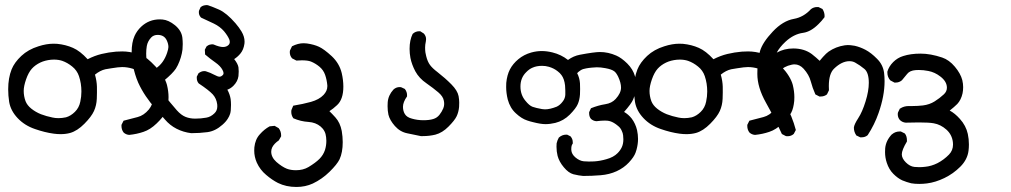

<svg xmlns="http://www.w3.org/2000/svg" viewBox="-20 -429 4040 767"><path d="M465.3 74.7Q465.3 72.8 465.3 69.8L473.6 53.2Q503.4 45.4 529.8 38.6Q554.7 32.2 574.7 8.3Q590.8 -11.7 590.8 -34.2Q590.8 -38.1 590.3 -42.5Q586.4 -70.8 578.6 -88.6Q570.8 -106.4 553.7 -126.5Q537.1 -145.5 509.3 -154.8Q488.3 -161.1 467.8 -161.1Q454.1 -161.1 424.3 -156.2Q411.6 -154.3 400.9 -152.3Q379.9 -147.5 359.4 -130.9Q366.7 -105 367.2 -82.5Q367.7 -59.6 366.7 -34.7Q365.7 -8.3 355.5 14.4Q345.2 37.1 317.1 65.4Q289.1 93.8 260.3 102.1Q242.7 106.9 222.2 106.9Q209 106.9 194.8 105Q158.7 100.1 119.6 86.4Q78.1 72.3 50.3 42.7Q22.5 13.2 16.6 -22Q12.7 -47.4 12.7 -72.3Q12.7 -117.7 26.4 -151.9Q37.6 -179.7 65.2 -205.6Q92.8 -231.4 133.8 -244.1Q165.5 -254.4 193.8 -254.4Q201.2 -254.4 208.5 -253.9Q242.7 -250.5 271.5 -237.8Q299.8 -225.6 330.1 -192.4Q357.4 -206.5 385.7 -213.4Q414.1 -220.2 443.4 -222.7Q454.6 -223.6 468.5 -223.6Q482.4 -223.6 498 -221.2Q522.9 -217.3 543.9 -209.5Q565.4 -201.7 601.6 -163.1Q637.7 -124.5 647 -89.8Q653.3 -64 653.3 -41Q653.3 -33.2 652.8 -25.9Q649.9 3.4 641.1 20.5Q631.3 39.6 605.7 64.2Q580.1 88.9 553.2 97.7Q526.4 106.9 496.1 109.9Q482.9 108.9 473.6 100.1Q465.3 88.9 465.3 74.7ZM305.2 -63.5Q305.2 -96.2 295.4 -125Q287.6 -147.9 268.6 -163.1Q249.5 -178.7 228.5 -186Q213.4 -190.9 195.8 -190.9Q190.4 -190.9 184.1 -190.4Q159.7 -188 141.1 -179.2Q120.6 -169.4 107.2 -154.5Q93.8 -139.6 84.2 -112.1Q74.7 -84.5 74.7 -65.9Q74.7 -44.9 82 -24.9Q88.4 -8.3 105.2 5.1Q122.1 18.6 143.6 27.3Q165.5 35.6 189.9 40.5Q200.7 43 214.1 43Q227.5 43 243.7 39.6Q262.7 34.2 279.3 17.8Q295.9 1.5 300.8 -22.9Q305.2 -43 305.2 -63.5Z M505.9 -220.2Q505.9 -259.8 517.6 -285.6Q526.9 -306.2 543.9 -322.3Q575.2 -351.6 618.2 -351.6Q623.5 -351.6 628.9 -351.1Q653.3 -349.1 679.2 -328.1Q705.1 -306.6 708.5 -278.8Q710 -264.6 710 -252.9Q710 -241.2 709 -231Q705.1 -199.7 690.4 -168.9Q686 -160.2 682.6 -154.8Q669.4 -135.3 636.2 -107.9Q621.6 -95.2 606.4 -85.4Q673.3 -2.4 686.5 11.7Q703.6 30.8 720.9 37.8Q738.3 44.9 759.8 44.9Q782.7 44.9 804.2 41Q821.8 38.1 836.4 23.9Q848.1 13.2 848.1 -4.4Q848.1 -7.8 847.7 -12.2Q844.7 -35.6 830.1 -51.8Q814.9 -68.4 773.9 -95.7Q766.1 -104.5 766.1 -117.7Q766.1 -119.6 766.1 -122.6L772.9 -136.2Q784.2 -145 795.9 -145Q801.3 -145 804.2 -143.6Q820.3 -138.7 835.2 -130.6Q850.1 -122.6 856.9 -122.6Q863.8 -122.6 870.6 -129.9Q873 -132.3 873 -137Q873 -141.6 868.7 -149.9Q860.4 -165.5 840.1 -179.7Q819.8 -193.8 799.3 -211.4L798.3 -230.5L805.2 -243.7Q812 -249 817.4 -250.5Q822.8 -252 826.2 -252Q832.5 -252 834 -251Q856.9 -241.2 870.8 -241.2Q884.8 -241.2 893.1 -249.5Q897.9 -254.4 897.9 -261.2Q897.9 -265.1 896.5 -270Q890.6 -285.2 875 -304.2Q858.9 -322.8 834.5 -334.7Q810.1 -346.7 782.7 -358.9L782.2 -359.9Q774.4 -368.2 774.4 -379.9Q774.4 -385.3 775.4 -387.2L781.7 -400.9Q788.6 -405.8 794.4 -407.2Q800.3 -408.7 803.7 -408.7Q809.1 -408.7 810.5 -408.2Q833 -400.4 855 -390.6Q884.8 -377.4 920.9 -335.9Q935.5 -318.8 944.8 -303.2Q957 -282.7 957 -262.7Q957 -258.3 956.5 -254.4Q953.1 -230 939.9 -214.4Q929.2 -201.7 915.5 -192.9Q930.2 -174.3 932.6 -160.2Q933.6 -152.3 933.6 -143.6Q933.6 -134.8 932.6 -125Q929.7 -103.5 912.1 -85.9Q900.4 -74.7 888.2 -70.8Q898.4 -52.2 901.4 -33.2Q902.8 -22 902.8 -9.8Q902.8 2.4 901.9 11.7Q900.9 21 899.2 25.9Q897.5 30.8 895.3 35.6Q893.1 40.5 890.1 44.9Q882.3 57.6 868.7 69.3Q840.3 94.7 808.6 98.9Q776.9 103 744.1 103H743.7Q712.4 99.1 685.5 85.4Q658.7 71.8 638.4 47.9Q618.2 23.9 599.4 2.9Q580.6 -18.1 562.7 -44.4Q544.9 -70.8 532.2 -98.6Q518.1 -131.3 511.2 -167.5Q505.9 -195.8 505.9 -220.2ZM647.5 -217.8Q649.9 -225.6 651.4 -231.4Q652.8 -237.3 652.8 -241.2Q652.8 -253.9 646 -268.1Q635.7 -289.6 609.9 -289.6Q593.8 -289.6 584 -279.3Q569.8 -264.2 566.4 -245.1Q564 -230.5 564 -214.8Q564 -189.5 570.3 -167.5Q574.2 -152.3 581.1 -137.7L602.5 -155.8Q633.3 -175.8 647.5 -217.8Z M995.6 172.9Q995.6 166.5 996.1 159.7Q999.5 127.4 1018.1 107.4Q1035.6 87.4 1057.1 75.7L1077.1 73.7L1093.3 83Q1103 95.7 1103 111.3Q1103 112.8 1103 115.7L1093.8 131.8Q1085 137.7 1078.1 144.8Q1071.3 151.9 1067.4 159.7Q1063.5 168 1063.5 176.8Q1063.5 199.2 1084 217.8Q1106.4 237.3 1126 245.1Q1142.1 251 1162.1 251Q1190.9 251 1212.4 238.3Q1240.7 221.2 1256.1 205.8Q1271.5 190.4 1278.3 169.9Q1283.7 152.3 1283.7 133.3Q1283.7 126 1282.7 118.7Q1280.3 92.8 1260.7 76.4Q1241.2 60.1 1212.4 58.1Q1181.2 56.2 1151.9 43.5L1150.9 42Q1143.6 31.2 1143.6 18.1Q1143.6 11.7 1144.5 9.8L1151.4 -6.8Q1190.4 -13.2 1222.2 -22Q1254.9 -31.2 1272.5 -49.8Q1287.6 -65.9 1287.6 -84Q1287.6 -85.9 1287.6 -87.9Q1285.6 -110.4 1278.8 -129.9Q1272 -149.4 1256.1 -162.6Q1240.2 -175.8 1222.2 -183.1Q1209.5 -188 1186 -188Q1176.3 -188 1164.1 -187L1147 -195.8Q1137.7 -206.1 1137.7 -220.2Q1137.7 -226.1 1138.7 -228L1146.5 -244.1Q1170.4 -256.3 1192.9 -256.3Q1199.2 -256.3 1206.1 -255.4Q1233.9 -251.5 1254.2 -242.2Q1274.4 -232.9 1305.2 -204.6Q1335.9 -175.8 1345.2 -136.7Q1351.6 -108.9 1351.6 -83Q1351.6 -31.7 1326.2 -8.8Q1310.5 5.9 1295.9 15.1Q1305.7 24.4 1319.8 40Q1338.9 61 1345.2 94.2Q1349.1 117.2 1349.1 138.7Q1349.1 180.2 1336.4 207.5Q1326.7 227.5 1296.6 257.1Q1266.6 286.6 1229.5 304.2Q1199.7 317.9 1164.1 317.9Q1123 317.9 1090.3 301.8Q1066.4 289.6 1043 269.5Q1019 249.5 1005.9 220.7Q995.6 197.3 995.6 172.9Z M1528.3 -4.9Q1528.3 -12.2 1528.8 -20Q1530.8 -48.3 1551.8 -71.3Q1562.5 -81.1 1576.2 -81.1Q1581.5 -81.1 1583.5 -80.1L1597.2 -73.7Q1602.5 -66.9 1604.2 -60.8Q1606 -54.7 1606 -51Q1606 -47.4 1606 -43.9Q1589.8 -21 1589.8 -2.4Q1589.8 14.2 1597.2 26.4Q1605 39.6 1625.5 44.9Q1647.5 51.3 1671.4 51.3Q1695.3 51.3 1710.9 46.4Q1725.6 42 1735.4 29.8Q1745.1 17.6 1751 3.4Q1754.4 -5.4 1754.4 -13.2Q1754.4 -21 1752.9 -27.3Q1750 -43.9 1730.7 -60.3Q1711.4 -76.7 1683.6 -96.2Q1654.3 -116.2 1639.2 -144Q1625 -170.9 1619.6 -197.3Q1616.2 -215.8 1616.2 -233.9Q1616.2 -268.6 1628.4 -293.5Q1639.6 -304.2 1654.8 -304.2Q1656.2 -304.2 1658.7 -304.2L1673.3 -294.9Q1682.1 -284.7 1682.1 -272.5Q1682.1 -268.1 1681.2 -263.7Q1678.2 -250.5 1678.2 -239.3Q1678.2 -228 1679.4 -219.7Q1680.7 -211.4 1682.6 -204.6Q1688 -182.6 1697.8 -169.4Q1707.5 -156.2 1727.5 -141.1Q1758.8 -116.7 1783.2 -92Q1807.6 -67.4 1812 -44.9Q1814.5 -30.3 1814.5 -19.5Q1814.5 -8.8 1814 -2Q1812 19 1804.2 35.4Q1796.4 51.8 1771.7 76.7Q1747.1 101.6 1719.2 108.9Q1695.3 114.7 1669.4 114.7Q1662.1 114.7 1661.1 114.7Q1633.8 108.9 1606.9 103.5Q1578.1 97.7 1557.6 74.5Q1537.1 51.3 1531.7 29.3Q1528.3 13.7 1528.3 -4.9Z M2203.1 157.2Q2203.1 147.9 2203.6 143.6Q2206.1 131.8 2212.4 120.6Q2225.6 108.9 2241.7 108.9Q2243.2 108.9 2245.6 108.9L2259.3 115.7L2259.8 116.7Q2268.1 126 2268.1 139.6Q2268.1 141.1 2268.1 144.5L2267.1 146Q2262.2 152.3 2262.2 165.5Q2262.2 168 2262.2 169.9Q2263.2 187 2279.1 200.2Q2294.9 213.4 2311.5 215.3Q2321.8 216.3 2332.3 216.3Q2342.8 216.3 2353 215.8Q2377 214.4 2402.3 207Q2431.2 199.2 2447.3 182.6Q2458 171.9 2464.1 158.7Q2470.2 145.5 2470.2 127.4Q2470.2 121.1 2469.2 111.8Q2468.3 102.5 2463.9 93.8Q2459 82 2449.7 74.7Q2432.1 59.6 2417 55.2Q2409.7 52.7 2396.5 52.7Q2382.3 52.7 2362.3 55.2Q2350.1 54.2 2340.8 45.9Q2333.5 37.1 2333.5 23.9Q2333.5 22 2333.5 19L2340.8 3.4Q2369.6 -8.3 2397.9 -12.7Q2423.8 -16.6 2439.5 -33.7Q2460.9 -57.1 2460.9 -79.1Q2460.9 -97.7 2449.7 -122.1Q2441.9 -138.2 2434.1 -144Q2423.3 -152.3 2398.4 -156.7Q2379.9 -160.2 2364.3 -160.2Q2357.9 -160.2 2344.5 -158.9Q2331.1 -157.7 2321.5 -155.8Q2312 -153.8 2309.8 -153.1Q2307.6 -152.3 2305.4 -151.4Q2303.2 -150.4 2301 -149.2Q2298.8 -147.9 2296.4 -146Q2291 -142.6 2285.6 -136.7Q2295.4 -117.7 2296.9 -96.2Q2297.4 -84.5 2297.4 -73.5Q2297.4 -62.5 2296.9 -51.8Q2295.4 -29.8 2288.1 -13.2Q2280.8 3.9 2256.3 28.8Q2231.4 53.7 2198.2 62Q2177.7 66.9 2159.2 66.9Q2140.1 66.9 2109.9 59.1Q2097.2 56.2 2085.9 52.2Q2063.5 44.9 2041 23.9Q2017.6 2.9 2008.3 -31.7Q2002 -57.6 2002 -81.5Q2002 -89.8 2002.4 -97.7Q2005.4 -129.4 2017.1 -151.9Q2028.8 -174.3 2050.8 -192.6Q2072.8 -210.9 2102.1 -219.2Q2123.5 -225.1 2144 -225.1Q2164.1 -225.1 2186.5 -219.7Q2222.2 -210.9 2249 -189.5Q2271 -205.6 2296.9 -210.4Q2354.5 -221.2 2376.5 -221.2Q2409.7 -221.2 2441.9 -207Q2462.9 -197.8 2485.8 -175.3Q2508.8 -152.3 2516.6 -124.5Q2521.5 -106.4 2521.5 -89.8Q2521.5 -80.6 2520 -71.8Q2516.1 -47.4 2509 -31Q2502 -14.6 2473.1 18.1Q2490.2 27.8 2503.4 44.4Q2518.6 64.5 2524.9 90.8Q2528.8 108.9 2528.8 126Q2528.8 146.5 2522.9 168.5Q2521.5 174.8 2519 180.7Q2512.7 198.2 2492.4 220Q2472.2 241.7 2443.4 254.9Q2414.6 268.1 2379.6 271Q2344.7 273.9 2309.6 273.9Q2302.7 273.4 2291.3 271.5Q2279.8 269.5 2270.5 267.1Q2251 261.7 2232.4 239.3Q2213.9 217.3 2207.5 193.8Q2203.1 176.3 2203.1 157.2ZM2237.3 -87.4Q2234.4 -113.8 2223.1 -128.9Q2217.3 -137.2 2207.5 -144.5Q2192.9 -156.2 2172.9 -162.1Q2159.7 -166 2145.5 -166Q2123.5 -166 2107.4 -158.7Q2094.2 -153.3 2082 -140.6Q2059.1 -118.2 2059.1 -83.5Q2059.1 -50.3 2078.6 -26.9Q2094.2 -7.3 2107.4 -2.4Q2120.6 2.4 2145.5 6.8Q2150.9 7.8 2157.2 7.8Q2177.2 7.8 2204.1 -2.9Q2217.3 -9.3 2227.5 -22.9Q2232.9 -29.3 2235.6 -37.1Q2238.3 -44.9 2238.3 -51.3Q2238.3 -57.6 2238.3 -67.1Q2238.3 -76.7 2237.3 -87.4Z M2965.3 74.7Q2965.3 72.8 2965.3 69.8L2973.6 53.2Q3003.4 45.4 3029.8 38.6Q3054.7 32.2 3074.7 8.3Q3090.8 -11.7 3090.8 -34.2Q3090.8 -38.1 3090.3 -42.5Q3086.4 -70.8 3078.6 -88.6Q3070.8 -106.4 3053.7 -126.5Q3037.1 -145.5 3009.3 -154.8Q2988.3 -161.1 2967.8 -161.1Q2954.1 -161.1 2924.3 -156.2Q2911.6 -154.3 2900.9 -152.3Q2879.9 -147.5 2859.4 -130.9Q2866.7 -105 2867.2 -82.5Q2867.7 -59.6 2866.7 -34.7Q2865.7 -8.3 2855.5 14.4Q2845.2 37.1 2817.1 65.4Q2789.1 93.8 2760.3 102.1Q2742.7 106.9 2722.2 106.9Q2709 106.9 2694.8 105Q2658.7 100.1 2619.6 86.4Q2578.1 72.3 2550.3 42.7Q2522.5 13.2 2516.6 -22Q2512.7 -47.4 2512.7 -72.3Q2512.7 -117.7 2526.4 -151.9Q2537.6 -179.7 2565.2 -205.6Q2592.8 -231.4 2633.8 -244.1Q2665.5 -254.4 2693.8 -254.4Q2701.2 -254.4 2708.5 -253.9Q2742.7 -250.5 2771.5 -237.8Q2799.8 -225.6 2830.1 -192.4Q2857.4 -206.5 2885.7 -213.4Q2914.1 -220.2 2943.4 -222.7Q2954.6 -223.6 2968.5 -223.6Q2982.4 -223.6 2998 -221.2Q3022.9 -217.3 3043.9 -209.5Q3065.4 -201.7 3101.6 -163.1Q3137.7 -124.5 3147 -89.8Q3153.3 -64 3153.3 -41Q3153.3 -33.2 3152.8 -25.9Q3149.9 3.4 3141.1 20.5Q3131.3 39.6 3105.7 64.2Q3080.1 88.9 3053.2 97.7Q3026.4 106.9 2996.1 109.9Q2982.9 108.9 2973.6 100.1Q2965.3 88.9 2965.3 74.7ZM2805.2 -63.5Q2805.2 -96.2 2795.4 -125Q2787.6 -147.9 2768.6 -163.1Q2749.5 -178.7 2728.5 -186Q2713.4 -190.9 2695.8 -190.9Q2690.4 -190.9 2684.1 -190.4Q2659.7 -188 2641.1 -179.2Q2620.6 -169.4 2607.2 -154.5Q2593.8 -139.6 2584.2 -112.1Q2574.7 -84.5 2574.7 -65.9Q2574.7 -44.9 2582 -24.9Q2588.4 -8.3 2605.2 5.1Q2622.1 18.6 2643.6 27.3Q2665.5 35.6 2689.9 40.5Q2700.7 43 2714.1 43Q2727.5 43 2743.7 39.6Q2762.7 34.2 2779.3 17.8Q2795.9 1.5 2800.8 -22.9Q2805.2 -43 2805.2 -63.5Z M3083 -218.8Q3112.8 -235.4 3148.9 -235.4Q3192.9 -235.4 3223.1 -212.9Q3241.2 -198.7 3254.4 -186Q3256.8 -189 3259.3 -191.9Q3261.7 -194.8 3263.9 -197.3Q3266.1 -199.7 3268.1 -202.1Q3280.8 -216.3 3290 -222.7Q3318.8 -242.7 3354.5 -248Q3361.3 -249 3366.2 -249Q3371.1 -249 3377.4 -248.5Q3383.8 -248 3394.5 -246.1Q3416 -241.2 3437.5 -230Q3460.4 -217.8 3483.4 -194.3Q3507.3 -170.9 3511.7 -138.2Q3513.7 -122.6 3513.7 -104.5Q3513.7 -45.9 3489.7 22.5Q3473.6 68.8 3446.3 110.8Q3436.5 119.6 3421.4 119.6Q3419.4 119.6 3416.5 119.6L3400.4 111.8L3399.9 110.4Q3391.1 97.2 3391.1 81.1V80.6Q3392.1 68.4 3408.4 43.2Q3424.8 18.1 3437.7 -23.7Q3450.7 -65.4 3450.7 -98.1Q3450.7 -139.2 3432.9 -153.8Q3415 -168.5 3397.5 -178.2Q3387.2 -184.6 3373.5 -184.6Q3342.8 -184.6 3312 -154.8Q3291 -134.8 3291 -85.4Q3291 -78.1 3291.5 -68.4L3283.7 -52.2L3282.7 -51.3Q3272.5 -43.5 3258.3 -43.5Q3256.3 -43.5 3253.4 -43.5L3237.3 -51.8Q3225.6 -78.1 3218.8 -104.2Q3211.9 -130.4 3190.4 -154.3Q3174.3 -171.9 3153.8 -171.9Q3148.4 -171.9 3142.1 -170.4Q3112.3 -164.1 3092.8 -144Q3079.1 -130.9 3079.1 -110.8Q3079.1 -103.5 3081.1 -95.2Q3087.9 -62.5 3116.2 -14.2Q3144.5 34.2 3159.2 90.3L3150.9 106Q3140.6 115.2 3126.5 115.2Q3120.6 115.2 3118.7 114.3L3103.5 106.4Q3074.2 42.5 3039.8 -18.8Q3005.4 -80.1 3005.4 -133.8Q3005.4 -168.9 3010.7 -200.2Q3013.2 -213.9 3016.1 -225.1Q3026.4 -259.8 3066.9 -302.7Q3107.4 -345.7 3150.9 -353.5Q3190.4 -360.4 3219.7 -392.6Q3230.5 -400.9 3244.6 -400.9Q3246.6 -400.9 3249.5 -400.9L3265.6 -393.1Q3270.5 -385.3 3272.2 -378.4Q3273.9 -371.6 3273.9 -367.7Q3273.9 -363.8 3273.9 -360.4Q3261.7 -344.2 3250 -333Q3219.2 -302.2 3188.5 -297.9Q3150.9 -293 3117.7 -262.2Q3093.8 -239.7 3083 -218.8Z M3610.4 -5.4H3625.5Q3645.5 -5.4 3667 -7.8Q3693.4 -11.2 3713.6 -23.9Q3733.9 -36.6 3750.5 -52.2Q3762.7 -63.5 3762.7 -78.6Q3762.7 -103.5 3736.3 -123.5Q3714.4 -140.6 3688.5 -145.5Q3668.9 -149.4 3650.4 -149.4Q3643.6 -149.4 3637.2 -148.9Q3614.3 -147 3604 -133.8Q3591.8 -118.7 3583 -108.4Q3572.3 -99.1 3557.6 -99.1Q3556.2 -99.1 3553.2 -99.1L3536.6 -107.9Q3524.9 -121.1 3524.9 -138.7Q3524.9 -142.1 3524.9 -143.1Q3531.2 -164.1 3548.3 -181.2Q3565.4 -198.2 3587.9 -205.1Q3617.7 -214.8 3657.7 -214.8Q3697.3 -214.8 3743.7 -199.2Q3771.5 -189.9 3794.4 -162.6Q3817.4 -135.3 3824.2 -108.9Q3827.6 -94.2 3827.6 -81.1Q3827.6 -67.9 3825.2 -56.2Q3819.3 -29.8 3804.2 -13.7Q3792 -1.5 3773.9 12.7Q3794.4 23.4 3814.5 45.9Q3838.9 72.8 3846.2 106Q3850.6 126.5 3850.6 147.9Q3850.6 160.6 3849.1 172.9Q3844.7 208.5 3816.4 236.8Q3788.1 265.1 3752.7 282.2Q3717.3 299.3 3683.1 303.7Q3667.5 305.7 3652.3 305.7Q3633.8 305.7 3620.1 303.2Q3602.1 298.8 3584.5 291.5Q3566.4 283.2 3548.8 265.6Q3531.2 248 3522.5 221.2Q3515.6 200.7 3515.6 178.7Q3515.6 170.9 3516.1 163.6Q3519 132.3 3543 107.4Q3543 107.4 3543.5 107.4Q3556.6 96.2 3574.2 96.2Q3575.7 96.2 3578.6 96.2L3594.2 104L3595.2 105Q3603 115.2 3603 131.3Q3603 133.3 3603 136.2Q3582.5 170.4 3582.5 187.5Q3582.5 203.6 3598.6 219.7Q3614.7 235.8 3632.8 237.8Q3641.6 238.8 3652.3 238.8Q3663.1 238.8 3675.8 237.3Q3700.7 234.9 3725.1 222.7Q3750.5 209.5 3771 188.5Q3787.1 171.9 3787.1 148.4Q3787.1 144 3786.6 139.2Q3783.2 108.9 3760.5 88.6Q3737.8 68.4 3710 63.5Q3691.4 60.1 3650.9 60.1Q3627.9 60.1 3598.6 61Q3598.6 61 3598.1 61Q3585.4 60.1 3575.2 50.8Q3566.4 41 3566.4 27.8Q3566.4 22 3567.4 20L3574.7 4.9L3576.2 4.4Q3590.8 -5.4 3610.4 -5.4Z"/></svg>

Font: Bakudai
Style: Medium
Weight: 500
Version: Version 1.48